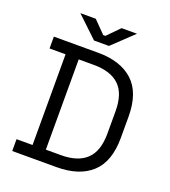

<svg xmlns="http://www.w3.org/2000/svg" viewBox="-156 -992 975 1104"><g transform="rotate(20 331.5 -439.5)"><path d="M47.5 0V-72.5H145.5V-627.5H47.5V-700H319Q457 -700 532.8 -630Q608.5 -560 608.5 -414.5V-284.8Q608.5 -139.2 532.8 -69.6Q457 0 319 0ZM226.5 -73.5H319.5Q422 -73.5 474.8 -123.8Q527.5 -174 527.5 -281.5V-417.8Q527.5 -526.2 474.8 -576Q422 -625.8 319.5 -625.8H226.5ZM272 -758 144.5 -879H238.8L311 -805.5H324.5L396.8 -879H491L363.5 -758Z"/></g></svg>

Font: Space 7353
Style: Regular
Weight: 400
Designer: Christine Claussen + Ruben Lyon  (Space 7353)
Version: Version 1.000;FEAKit 1.0